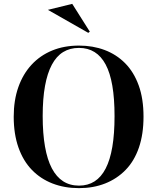

<svg xmlns="http://www.w3.org/2000/svg" viewBox="-20 -959 814 994"><path d="M389 -723Q461 -723 522 -700Q583 -677 628 -631.5Q673 -586 698 -517Q723 -448 723 -355Q723 -264 699 -194.5Q675 -125 630 -79Q585 -33 524 -9Q463 15 389 15Q314 15 252 -9Q190 -33 145 -79.5Q100 -126 75.5 -195.5Q51 -265 51 -355Q51 -440 75 -508Q99 -576 143.5 -624Q188 -672 250 -697.5Q312 -723 389 -723ZM389 -711Q342 -711 307 -689.5Q272 -668 248.5 -624Q225 -580 213 -514Q201 -448 201 -358Q201 -268 213 -200Q225 -132 248.5 -87.5Q272 -43 307 -20.5Q342 2 389 2Q435 2 469.5 -20Q504 -42 527 -86.5Q550 -131 561.5 -198.5Q573 -266 573 -358Q573 -449 561.5 -515.5Q550 -582 527 -625Q504 -668 469.5 -689.5Q435 -711 389 -711ZM437 -789 228 -908 354 -939 445 -795Z"/></svg>

Font: Kalnia Thin Medium
Style: Regular
Weight: 500
Version: Version 1.105